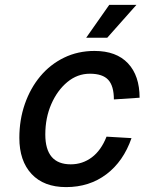

<svg xmlns="http://www.w3.org/2000/svg" viewBox="-20 -752 640 784"><path d="M250 12Q159 12 109 -41.5Q59 -95 59 -189Q59 -263 81.5 -327.5Q104 -392 144.5 -440.5Q185 -489 241.5 -516.5Q298 -544 366 -544Q455 -544 502.5 -493.5Q550 -443 550 -353L445 -346Q445 -401 422 -426Q399 -451 347 -451Q296 -451 255 -417Q214 -383 189.5 -327Q165 -271 165 -203Q165 -81 269 -81Q317 -81 355 -109.5Q393 -138 415 -194L517 -188Q484 -93 414.5 -40.5Q345 12 250 12ZM332 -598 426 -732H537L418 -598Z"/></svg>

Font: Geist Mono Medium
Style: Italic
Weight: 500
Italic angle: -12°
Monospace: yes
Designer: Basement.studio, Andrés Briganti, Mateo Zaragoza
Foundry: Basement.studio, Vercel, Andrés Briganti, Guido Ferreyra, Mateo Zaragoza
Version: Version 1.500; ttfautohint (v1.8.4.7-5d5b)